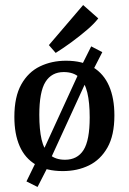

<svg xmlns="http://www.w3.org/2000/svg" viewBox="-20 -669 511 762"><path d="M229 10Q165 10 122 -15.5Q79 -41 58 -89Q37 -137 37 -205Q37 -285 64.5 -334Q92 -383 138.5 -405.5Q185 -428 242 -428Q307 -428 349.5 -402Q392 -376 413 -327.5Q434 -279 434 -211Q434 -132 406.5 -83.5Q379 -35 333 -12.5Q287 10 229 10ZM129 73 85 51 125 -31 139 -44 295 -384 300 -401 342 -485 386 -462 345 -382 332 -368 176 -28 172 -11ZM238 -35Q287 -35 311.5 -73.5Q336 -112 336 -203Q336 -262 326.5 -301.5Q317 -341 294.5 -362Q272 -383 233 -383Q185 -383 160.5 -344Q136 -305 136 -213Q136 -155 145 -115.5Q154 -76 177 -55.5Q200 -35 238 -35ZM174 -490 310 -649 370 -596Q354 -575 326 -551Q298 -527 265.5 -503Q233 -479 201 -459Z"/></svg>

Font: Rasa Medium
Style: Regular
Weight: 500
Designer: Anna Giedrys (Yrsa+Rasa design), David Brezina (Yrsa art-direction, Rasa art-direction, design)
Foundry: Rosetta Type Foundry
Version: Version 2.004